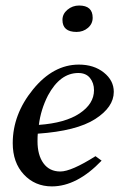

<svg xmlns="http://www.w3.org/2000/svg" viewBox="-20 -663 439 692"><path d="M262.2 -399.9Q196.3 -399.9 152.8 -318.8Q127 -268.1 120.1 -212.9Q215.3 -219.7 267.1 -254.4Q318.8 -289.1 318.8 -337.9Q318.8 -363.8 304.4 -381.8Q290 -399.9 262.2 -399.9ZM390.1 -332Q390.1 -276.9 323 -233.9Q255.9 -190.9 116.2 -181.2Q115.2 -172.4 115.2 -153.8Q115.2 -104 136.7 -74.5Q158.2 -44.9 197.5 -44.9Q236.8 -44.9 324.2 -100.1L346.2 -84Q257.3 8.8 167 8.8Q106 8.8 65.9 -34.2Q25.9 -77.1 25.9 -147Q25.9 -251 98.9 -340.6Q171.9 -430.2 264.2 -430.2Q318.4 -430.2 354.2 -401.6Q390.1 -373 390.1 -332ZM265.1 -643.1Q314 -643.1 314 -599.1Q314 -577.1 296.9 -562.5Q279.8 -547.9 255.9 -547.9Q205.1 -547.9 205.1 -591.3Q205.1 -612.8 223.1 -627.9Q241.2 -643.1 265.1 -643.1Z"/></svg>

Font: Unna-Italic
Style: Italic
Weight: 400
Italic angle: -8°
Designer: Jorge de Buen U.
Foundry: Omnibus-Type
Version: Version 2.006;PS 002.006;hotconv 1.0.70;makeotf.lib2.5.58329